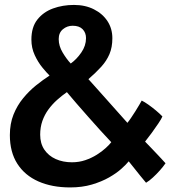

<svg xmlns="http://www.w3.org/2000/svg" viewBox="-20 -732 738 798"><path d="M271.5 47Q196 47 139.5 22Q83 -3 52 -51.5Q21 -100 21 -170.5Q21 -218 36.2 -256Q51.5 -294 76.5 -324.2Q101.5 -354.5 130.2 -377.5Q159 -400.5 186 -418Q175 -428.5 156.8 -450.5Q138.5 -472.5 124.5 -502.5Q110.5 -532.5 110.5 -567.5Q110.5 -619 135.2 -650.5Q160 -682 200.2 -696.8Q240.5 -711.5 287.5 -711.5Q334.5 -711.5 370.5 -693.2Q406.5 -675 426.8 -644Q447 -613 447 -573Q447 -535.5 435 -507.2Q423 -479 400.8 -454.5Q378.5 -430 347.5 -403Q361 -388 380.5 -366.2Q400 -344.5 422.2 -319.5Q444.5 -294.5 467 -269.2Q489.5 -244 509.5 -221.5Q515.5 -228.5 524.5 -241.8Q533.5 -255 542.8 -269.8Q552 -284.5 559.2 -296.8Q566.5 -309 569 -314Q580.5 -308.5 596.8 -297Q613 -285.5 628.5 -272.5Q644 -259.5 655 -248Q651 -238 638.2 -219Q625.5 -200 610.5 -179.5Q595.5 -159 583 -143.5Q596.5 -130 611.2 -114.2Q626 -98.5 641 -82.8Q656 -67 668 -53.5Q658.5 -39.5 644.5 -23.8Q630.5 -8 615.2 6Q600 20 587 27.5Q577 16 563.8 -0.5Q550.5 -17 537.2 -33.8Q524 -50.5 515 -61.5Q505 -49 484.5 -30.5Q464 -12 433.2 5.5Q402.5 23 362 35Q321.5 47 271.5 47ZM279 -57.5Q309 -57.5 335 -66.5Q361 -75.5 382.5 -89Q404 -102.5 419.5 -116.8Q435 -131 442.5 -141Q423 -161.5 398.2 -188.8Q373.5 -216 347.5 -245.5Q321.5 -275 298 -302Q274.5 -329 258 -349Q237 -334.5 217 -316.5Q197 -298.5 181.2 -277Q165.5 -255.5 156.2 -229.5Q147 -203.5 147 -172Q147 -136 164.2 -110.2Q181.5 -84.5 211.5 -71Q241.5 -57.5 279 -57.5ZM274 -468Q298.5 -485.5 318 -513.8Q337.5 -542 337.5 -573.5Q337.5 -596 323.5 -610.5Q309.5 -625 282 -625Q259 -625 241.5 -610.5Q224 -596 224 -569.5Q224 -541 240.5 -513.5Q257 -486 274 -468Z"/></svg>

Font: Grandstander Thin SemiBold
Style: Regular
Weight: 600
Version: Version 1.200